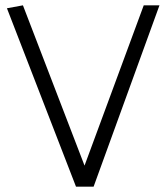

<svg xmlns="http://www.w3.org/2000/svg" viewBox="-20 -700 624 720"><path d="M265 0 6 -669 66 -680 297 -79 519 -680H578L331 0Z"/></svg>

Font: Palanquin Light
Style: Regular
Weight: 300
Designer: Pria Ravichandran
Version: Version 1.0.4